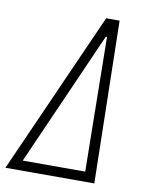

<svg xmlns="http://www.w3.org/2000/svg" viewBox="-114 -745 609 802"><g transform="rotate(10 190.0 -344.0)"><path d="M-35 0 271 -688H328L342 0ZM31 -42H296L288 -612H283Z"/></g></svg>

Font: Saira Condensed ExtraLight
Style: Italic
Weight: 250
Width: 3
Italic angle: -12°
Designer: Hector Gatti with collaboration of the Omnibus-Type team
Foundry: Omnibus-Type
Version: Version 1.101